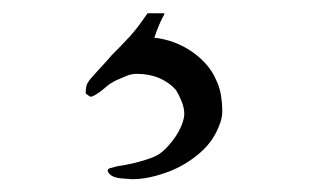

<svg xmlns="http://www.w3.org/2000/svg" viewBox="-20 -25 480 291"><path d="M143.1 233.9Q143.1 231 147.2 229.7Q151.4 228.5 157.2 227.1Q163.1 226.1 170.2 224.9Q177.2 223.6 185.1 221.7Q192.9 219.7 200 217.5Q207 215.3 212.9 212.9Q223.1 208.5 231.4 200Q239.7 191.4 246.1 181.9Q252.4 172.4 255.9 163.1Q259.3 153.8 259.3 147.9Q259.3 138.2 255.1 128.2Q251 118.2 246.6 111.3Q236.8 100.1 221.7 93.5Q206.5 86.9 187.5 86.9Q179.2 86.9 171.6 90.1Q164.1 93.3 157.2 96.2Q147.5 100.6 138.7 108.4Q129.9 116.2 121.1 120.6L118.2 121.6Q116.2 121.6 113.8 119.6Q111.3 117.7 109.9 116.7Q109.9 109.9 110.8 105.7Q111.8 101.6 115.7 96.2Q117.7 93.8 122.6 88.4Q127.4 83 132.8 77.1Q138.2 71.3 142.8 66.2Q147.5 61 148.9 59.1Q154.3 53.7 162.6 45.2Q170.9 36.6 177.2 29.8Q187.5 18.1 193.1 10Q198.7 2 202.6 -3.4L203.1 -3.9Q203.1 -4.4 203.4 -4.4Q203.6 -4.4 203.6 -4.9H229Q229 -4.4 229 -3.4Q229 -2.4 228 -1.5Q225.1 3.9 223.6 7.3Q222.2 10.7 220.7 13.9Q219.2 17.1 217.8 21.2Q216.3 25.4 213.9 32.2Q228.5 33.7 242.7 38.8Q256.8 43.9 269.3 52.2Q281.7 60.5 291.7 71.5Q301.8 82.5 307.6 96.2Q313 107.4 314.9 119.6Q316.9 131.8 316.9 144.5Q316.9 154.3 311.5 167.2Q306.2 180.2 298.8 189.9Q290.5 201.2 276.4 212.2Q262.2 223.1 247.6 230Q234.9 236.3 216.1 241.5Q197.3 246.6 180.7 246.6Q175.3 246.1 169.4 245.8Q163.6 245.6 158.4 244.6Q153.3 243.7 149.2 241.2Q145 238.8 143.1 233.9Z"/></svg>

Font: IM FELL French Canon SC
Style: Regular
Weight: 400
Designer: Igino Marini
Foundry: Igino Marini
Version: 3.00